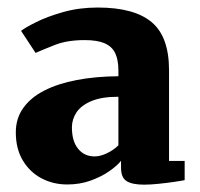

<svg xmlns="http://www.w3.org/2000/svg" viewBox="-20 -820 532 510"><path d="M362.5 -329.5Q331.5 -329.5 316.5 -338.8Q301.5 -348 301.5 -374.5V-393Q291.5 -380 270.2 -365.2Q249 -350.5 220.5 -340.2Q192 -330 158.5 -330Q121.5 -330 90.5 -346.2Q59.5 -362.5 40.8 -393.5Q22 -424.5 22 -468.5Q22 -505.5 41.8 -533.2Q61.5 -561 97.8 -579.5Q134 -598 184 -607.5Q234 -617 294.5 -617.5V-633Q294.5 -661 286 -678.8Q277.5 -696.5 258 -705Q238.5 -713.5 205 -713.5Q158.5 -713.5 126.2 -700.8Q94 -688 74.5 -679.5L36 -738Q46.5 -746.5 76 -761.2Q105.5 -776 148 -788Q190.5 -800 239.5 -800Q336.5 -800 382.8 -761.2Q429 -722.5 429 -633.5V-392.5H470.5V-341.5Q461 -339.5 442 -336.8Q423 -334 401.5 -331.8Q380 -329.5 362.5 -329.5ZM231.5 -404.5Q246.5 -404.5 264.2 -413Q282 -421.5 294.5 -434V-563Q250 -563 222.8 -551.5Q195.5 -540 183.2 -521.5Q171 -503 171 -481.5Q171 -445 187.5 -424.8Q204 -404.5 231.5 -404.5Z"/></svg>

Font: Merriweather Light 18pt Black
Style: Regular
Weight: 900
Version: Version 2.100